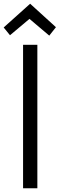

<svg xmlns="http://www.w3.org/2000/svg" viewBox="-31 -1008 320 1028"><path d="M268.5 -862.4 232.8 -817.3 121 -911.8H132.6L22.5 -819.3L-11.3 -860.9L130.4 -988ZM169 -768V0H92.5V-768Z"/></svg>

Font: Yaldevi ExtraLight
Style: Regular
Weight: 200
Designer: Sol Matas, Rajitha Manaperi, Kosala Senevirathne
Foundry: Mooniak
Version: Version 1.100